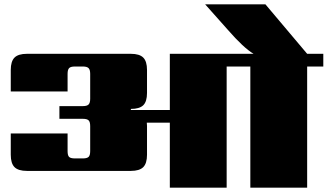

<svg xmlns="http://www.w3.org/2000/svg" viewBox="-20 -872 1522 892"><path d="M1482 -622V-563H1407V0H1143V-563H1033V0H769V-302H662Q663 -297 663 -287V-153Q663 -113 645.5 -95.5Q628 -78 588 -78H105Q65 -78 47.5 -95.5Q30 -113 30 -153V-252H294V-170Q294 -150 301 -143Q308 -136 328 -136H365Q384 -136 391.5 -143Q399 -150 399 -170V-286Q399 -306 391.5 -313Q384 -320 365 -320H256V-379H365Q384 -379 391.5 -386.5Q399 -394 399 -413V-529Q399 -548 391.5 -555.5Q384 -563 365 -563H328Q308 -563 301 -555.5Q294 -548 294 -529V-447H30V-547Q30 -587 47.5 -604.5Q65 -622 105 -622H588Q628 -622 645.5 -604.5Q663 -587 663 -547V-440Q663 -400 645.5 -383Q628 -366 588 -366V-361H769V-622H1158Q1111 -650 1038 -734L933 -852H1213L1407 -622Z"/></svg>

Font: Sarpanch Black
Style: Regular
Weight: 900
Designer: Manushi Parikh (Devanagari and Latin), Jyotish Sonowal (Devanagari)
Foundry: Indian Type Foundry
Version: Version 2.004;PS 1.0;hotconv 1.0.78;makeotf.lib2.5.61930; tt